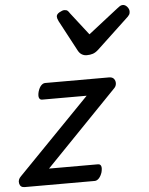

<svg xmlns="http://www.w3.org/2000/svg" viewBox="-72 -895 729 942"><g transform="rotate(-5 292.0 -424.0)"><path d="M11 0Q-10 0 -14.5 -19.5Q-19 -39 -2 -55L353 -420H134Q123 -420 119 -430Q115 -440 120 -460Q126 -480 135.5 -490Q145 -500 156 -500H470Q487 -500 494.5 -490Q502 -480 501 -467Q500 -454 491 -445L138 -80H379Q390 -80 394 -70.5Q398 -61 393 -40Q387 -21 377 -10.5Q367 0 356 0ZM568 -848Q580 -848 589.5 -837Q599 -826 599 -814Q599 -804 595.5 -798.5Q592 -793 588 -789L429 -640Q415 -627 401.5 -622.5Q388 -618 371 -618Q358 -618 347 -624.5Q336 -631 329 -644L248 -796Q244 -804 242.5 -809.5Q241 -815 241 -819Q241 -831 256 -839.5Q271 -848 280 -848Q291 -848 296.5 -843Q302 -838 306 -831L393 -719L539 -833Q546 -838 552.5 -843Q559 -848 568 -848Z"/></g></svg>

Font: Playwrite US Trad
Style: Regular
Weight: 400
Designer: Veronika Burian, José Scaglione
Foundry: TypeTogether
Version: Version 1.002